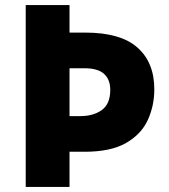

<svg xmlns="http://www.w3.org/2000/svg" viewBox="-20 -734 662 754"><path d="M586 -383Q586 -319 560.5 -263Q535 -207 475 -172.5Q415 -138 312 -138H253V0H81V-714H253V-606H315Q453 -606 519.5 -547.5Q586 -489 586 -383ZM295 -278Q347 -278 380 -302Q413 -326 413 -381Q413 -422 388.5 -444Q364 -466 311 -466H253V-278Z"/></svg>

Font: Noto Sans Lao Looped ExtraBold
Style: Regular
Weight: 800
Designer: Mark Frömberg, Ben Mitchell
Foundry: The Fontpad Ltd
Version: Version 1.002; ttfautohint (v1.8.4.7-5d5b)